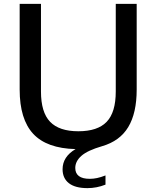

<svg xmlns="http://www.w3.org/2000/svg" viewBox="-20 -760 807 991"><path d="M685.5 -740V-298Q685.5 -176.5 642 -104.2Q598.5 -32 507 -5.5Q431.5 16.5 400 44.5Q368.5 72.5 368.5 107Q368.5 134.5 387.2 148.8Q406 163 443.5 163Q461.5 163 480.8 159Q500 155 524.5 145.5V193Q479 211 431.5 211Q368 211 335.5 185.5Q303 160 303 113.5Q303 49 370 9.5Q221.5 6 151.5 -69.2Q81.5 -144.5 81.5 -298V-740H191.5V-287.5Q191.5 -180.5 238.5 -131.5Q285.5 -82.5 384.5 -82.5Q484 -82.5 530.8 -131.5Q577.5 -180.5 577.5 -287.5V-740Z"/></svg>

Font: Encode Sans Semi Expanded Medium
Style: Regular
Weight: 500
Width: 6
Designer: Multiple Designers
Foundry: Impallari Type
Version: Version 2.000